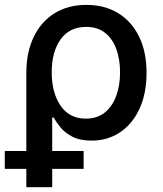

<svg xmlns="http://www.w3.org/2000/svg" viewBox="-37 -573 675 797"><path d="M72.3 204.1V-270Q72.3 -356 102.8 -419.4Q133.3 -482.9 189.2 -517.8Q245.1 -552.7 321.8 -552.7Q397 -552.7 453.1 -518.6Q509.3 -484.4 540.3 -421.1Q571.3 -357.9 571.3 -270.5Q571.3 -184.6 542 -121.3Q512.7 -58.1 461.2 -23.7Q409.7 10.7 343.3 10.7Q293.9 10.7 262.5 -6.1Q231 -22.9 213.1 -45.4Q195.3 -67.9 185.5 -85.4H179.7V204.1ZM319.3 -80.6Q366.2 -80.6 397.7 -105.7Q429.2 -130.9 445.3 -174.6Q461.4 -218.3 461.4 -272.9Q461.4 -326.2 446 -368.9Q430.7 -411.6 399.4 -436.5Q368.2 -461.4 320.8 -461.4Q252 -461.4 214.8 -409.9Q177.7 -358.4 177.7 -272.9Q177.7 -188 214.4 -134.3Q251 -80.6 319.3 -80.6ZM-17.1 127.9V53.7H310.1V127.9Z"/></svg>

Font: Inter Medium
Style: Regular
Weight: 500
Designer: Rasmus Andersson
Foundry: rsms
Version: Version 4.001;git-9221beed3